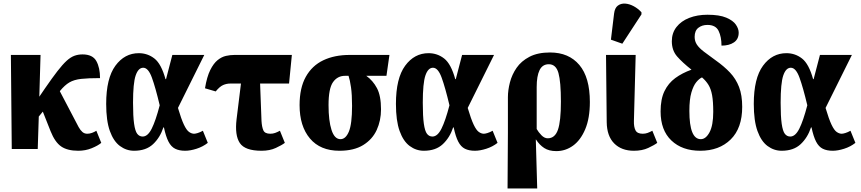

<svg xmlns="http://www.w3.org/2000/svg" viewBox="-20 -849 4904 1094"><path d="M47 0 42 -536H211L204 -298L236 -345Q278 -406 307.5 -444Q337 -482 359.5 -502.5Q382 -523 403.5 -531Q425 -539 450 -539Q508 -539 529 -501Q550 -463 550 -404Q483 -404 442.5 -399.5Q402 -395 375.5 -379.5Q349 -364 322 -331L321 -329L428 -125Q438 -107 449.5 -97Q461 -87 477 -87Q491 -87 504.5 -92Q518 -97 529 -104L557 -35Q538 -19 502.5 -4.5Q467 10 426 10Q364 10 328.5 -14.5Q293 -39 268 -102L224 -213L201 -185L195 0Z M744 10Q700 10 663.5 -17Q627 -44 606 -102.5Q585 -161 585 -257Q585 -403 637.5 -474.5Q690 -546 771 -546Q821 -546 860 -515.5Q899 -485 923 -398H926L962 -536H1144L994 -234Q1013 -170 1028 -138.5Q1043 -107 1057.5 -97Q1072 -87 1086 -87Q1093 -87 1106.5 -91Q1120 -95 1136 -104L1164 -35Q1136 -13 1100 -1.5Q1064 10 1035 10Q1001 10 978 -1.5Q955 -13 940 -42Q925 -71 914 -123H911Q892 -65 852 -27.5Q812 10 744 10ZM793 -71Q822 -71 844.5 -116Q867 -161 890 -249Q866 -350 845.5 -406.5Q825 -463 796 -463Q768 -463 753 -419Q738 -375 738 -264Q738 -186 744 -144Q750 -102 762 -86.5Q774 -71 793 -71Z M1470 10Q1376 10 1346.5 -34Q1317 -78 1328 -170L1353 -373H1293Q1271 -373 1251.5 -364.5Q1232 -356 1209 -328L1148 -346Q1159 -412 1178 -450Q1197 -488 1220 -506.5Q1243 -525 1267.5 -530.5Q1292 -536 1316 -536H1643L1627 -373H1462L1470 -160Q1472 -126 1480.5 -106.5Q1489 -87 1520 -87Q1535 -87 1547.5 -91.5Q1560 -96 1575 -104L1603 -35Q1586 -22 1551.5 -6Q1517 10 1470 10Z M1914 10Q1805 10 1746 -60Q1687 -130 1687 -250Q1687 -348 1722.5 -411.5Q1758 -475 1822 -505.5Q1886 -536 1972 -536H2199L2182 -417H2067Q2105 -390 2128 -346.5Q2151 -303 2151 -226Q2151 -162 2126.5 -108.5Q2102 -55 2049.5 -22.5Q1997 10 1914 10ZM1920 -56Q1950 -56 1968 -99.5Q1986 -143 1986 -246Q1986 -310 1980 -351.5Q1974 -393 1966 -417H1946Q1903 -417 1877.5 -381Q1852 -345 1852 -250Q1852 -161 1869 -108.5Q1886 -56 1920 -56Z M2395 10Q2351 10 2314.5 -17Q2278 -44 2257 -102.5Q2236 -161 2236 -257Q2236 -403 2288.5 -474.5Q2341 -546 2422 -546Q2472 -546 2511 -515.5Q2550 -485 2574 -398H2577L2613 -536H2795L2645 -234Q2664 -170 2679 -138.5Q2694 -107 2708.5 -97Q2723 -87 2737 -87Q2744 -87 2757.5 -91Q2771 -95 2787 -104L2815 -35Q2787 -13 2751 -1.5Q2715 10 2686 10Q2652 10 2629 -1.5Q2606 -13 2591 -42Q2576 -71 2565 -123H2562Q2543 -65 2503 -27.5Q2463 10 2395 10ZM2444 -71Q2473 -71 2495.5 -116Q2518 -161 2541 -249Q2517 -350 2496.5 -406.5Q2476 -463 2447 -463Q2419 -463 2404 -419Q2389 -375 2389 -264Q2389 -186 2395 -144Q2401 -102 2413 -86.5Q2425 -71 2444 -71Z M2872 225 2874 -94V-295Q2874 -335 2885.5 -379.5Q2897 -424 2923.5 -462.5Q2950 -501 2997 -525.5Q3044 -550 3114 -550Q3221 -550 3281 -479Q3341 -408 3341 -268Q3341 -175 3314.5 -112.5Q3288 -50 3245 -19Q3202 12 3150 12Q3108 12 3081 -5.5Q3054 -23 3034 -54H3033L3041 225ZM3101 -61Q3142 -61 3159 -109.5Q3176 -158 3176 -270Q3176 -383 3162 -433Q3148 -483 3107 -483Q3071 -483 3054.5 -449.5Q3038 -416 3038 -353V-114Q3048 -96 3065 -78.5Q3082 -61 3101 -61Z M3592 10Q3521 10 3479.5 -32Q3438 -74 3437 -153L3433 -536H3602L3592 -160Q3591 -126 3601 -106.5Q3611 -87 3642 -87Q3657 -87 3669.5 -91.5Q3682 -96 3697 -104L3725 -35Q3708 -22 3673.5 -6Q3639 10 3592 10ZM3526 -600 3461 -623 3479 -772Q3483 -804 3500.5 -817Q3518 -830 3542 -828.5Q3566 -827 3591 -813.5Q3616 -800 3635 -779V-767Z M3970 10Q3867 10 3805.5 -48.5Q3744 -107 3744 -214Q3744 -284 3766 -329.5Q3788 -375 3827.5 -404Q3867 -433 3920 -452Q3868 -493 3838 -527.5Q3808 -562 3808 -614Q3808 -661 3834.5 -695Q3861 -729 3907 -747Q3953 -765 4011 -765Q4079 -765 4118 -748.5Q4157 -732 4173 -708.5Q4189 -685 4189 -663Q4189 -626 4162 -607.5Q4135 -589 4091 -589Q4091 -639 4074.5 -673Q4058 -707 4011 -707Q3980 -707 3959 -690.5Q3938 -674 3938 -639Q3938 -614 3951 -594.5Q3964 -575 3991 -554.5Q4018 -534 4058 -505Q4106 -471 4139.5 -435.5Q4173 -400 4191 -353.5Q4209 -307 4209 -240Q4209 -119 4143.5 -54.5Q4078 10 3970 10ZM3973 -56Q4002 -56 4023 -95.5Q4044 -135 4044 -212Q4044 -271 4037.5 -306.5Q4031 -342 4017 -365Q4003 -388 3980 -408Q3964 -401 3947.5 -381Q3931 -361 3919.5 -322Q3908 -283 3908 -217Q3908 -56 3973 -56Z M4434 10Q4390 10 4353.5 -17Q4317 -44 4296 -102.5Q4275 -161 4275 -257Q4275 -403 4327.5 -474.5Q4380 -546 4461 -546Q4511 -546 4550 -515.5Q4589 -485 4613 -398H4616L4652 -536H4834L4684 -234Q4703 -170 4718 -138.5Q4733 -107 4747.5 -97Q4762 -87 4776 -87Q4783 -87 4796.5 -91Q4810 -95 4826 -104L4854 -35Q4826 -13 4790 -1.5Q4754 10 4725 10Q4691 10 4668 -1.5Q4645 -13 4630 -42Q4615 -71 4604 -123H4601Q4582 -65 4542 -27.5Q4502 10 4434 10ZM4483 -71Q4512 -71 4534.5 -116Q4557 -161 4580 -249Q4556 -350 4535.5 -406.5Q4515 -463 4486 -463Q4458 -463 4443 -419Q4428 -375 4428 -264Q4428 -186 4434 -144Q4440 -102 4452 -86.5Q4464 -71 4483 -71Z"/></svg>

Font: Noto Serif ExtraCondensed Black
Style: Regular
Weight: 900
Width: 2
Designer: Monotype Design Team
Foundry: Monotype Imaging Inc.
Version: Version 2.015; ttfautohint (v1.8.4.7-5d5b)